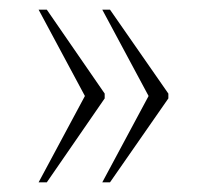

<svg xmlns="http://www.w3.org/2000/svg" viewBox="-20 -469 431 398"><path d="M192 -91H208L329 -265V-275L208 -449H192L288 -270ZM60 -91H77L197 -265V-275L77 -449H60L156 -270Z"/></svg>

Font: Noto Serif Bengali Condensed Thin
Style: Regular
Weight: 100
Width: 3
Designer: Juan Bruce, Universal Thirst, Indian Type Foundry and the Monotype Design Team.
Foundry: Monotype Imaging Inc.
Version: Version 2.003